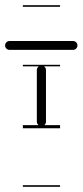

<svg xmlns="http://www.w3.org/2000/svg" viewBox="-90 -483 317 735"><path d="M-2.5 -463V-457H140V-463ZM-2.5 -235V-229H140V-235ZM-2.5 -4V8H140V-4ZM-2.5 226V232H140V226ZM68 -232C59 -232 51 -224 51 -215V-17C51 -11 55 -5 60 -2C63 -1 66 0 69 0C72 0 75 -1 77 -2C83 -5 86 -11 86 -17V-215C86 -219 84 -224 81 -227C77 -230 73 -232 68 -232ZM189.5 -326H-53.5C-62.9 -326 -70.5 -318.4 -70.5 -309C-70.5 -299.6 -62.9 -292 -53.5 -292H189.5C198.9 -292 206.5 -299.6 206.5 -309C206.5 -318.4 198.9 -326 189.5 -326Z"/></svg>

Font: LetsTraceRuled
Style: Medium
Weight: 500
Version: Version 003.000